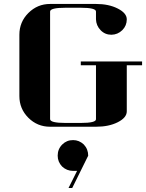

<svg xmlns="http://www.w3.org/2000/svg" viewBox="-20 -635 732 962"><path d="M77.1 -153.8V-460.9Q77.1 -524.9 122.1 -569.8Q167.5 -615.2 231 -615.2H460.9Q524.9 -615.2 569.8 -592.3Q615.2 -569.3 615.2 -538.1Q615.2 -506.3 592.8 -483.9Q569.8 -461.4 538.1 -460.9Q505.9 -460.9 483.9 -483.9Q461.9 -506.8 460.9 -538.1V-577.1Q460.9 -596.2 384.8 -596.2H308.1Q231 -596.2 231 -577.1V-38.1Q231 -19 308.1 -19H384.8Q461.9 -19 460.9 -38.1V-308.1H384.8V-327.1H691.9V-308.1H615.2V-77.1Q615.2 -45.4 569.8 -22.5Q525.4 0 460.9 0H231Q167 0 122.1 -44.9Q77.1 -89.8 77.1 -153.8ZM269 145Q269 111.8 292 88.9Q314 66.9 346.2 66.9Q376.5 66.9 399.9 88.9Q421.9 112.3 421.9 145L341.8 307.1H323.2L366.2 221.2H346.2Q314.5 221.2 291 199.2Q269 175.8 269 145Z"/></svg>

Font: Hjet
Style: Regular
Weight: 400
Designer: T. Christopher White
Version: Version 1.2